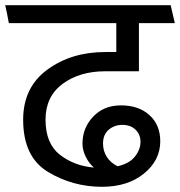

<svg xmlns="http://www.w3.org/2000/svg" viewBox="-31 -700 692 738"><path d="M503 -611V-426H373Q275 -426 209.5 -377.5Q144 -329 144 -240Q144 -148 199.5 -105Q255 -62 330 -56Q311 -72 298.5 -97.5Q286 -123 286 -148Q286 -208 327 -251.5Q368 -295 434 -295Q502 -295 543.5 -257.5Q585 -220 585 -157Q585 -84 522.5 -33Q460 18 361 18Q248 18 153 -39.5Q58 -97 58 -240Q58 -364 150.5 -432Q243 -500 373 -500H416V-611H3Q0 -628 -3.5 -645.5Q-7 -663 -11 -680H625L641 -611ZM439 -220Q409 -220 387 -201.5Q365 -183 365 -148Q365 -120 379.5 -97Q394 -74 421 -61Q466 -71 487.5 -98Q509 -125 509 -155Q509 -183 490 -201.5Q471 -220 439 -220Z"/></svg>

Font: Palanquin
Style: Regular
Weight: 400
Designer: Pria Ravichandran
Version: Version 1.0.4